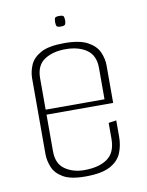

<svg xmlns="http://www.w3.org/2000/svg" viewBox="-70 -625 523 681"><g transform="rotate(-10 191.0 -284.5)"><path d="M183 4Q130 4 103 -12Q76 -28 66.5 -52Q57 -76 57 -99V-372Q57 -395 67 -419Q77 -443 105.5 -459Q134 -475 191 -475Q246 -475 275 -459Q304 -443 314.5 -419Q325 -395 325 -372V-236H85V-104Q85 -59 114 -39Q143 -19 183 -19Q236 -19 266.5 -40.5Q297 -62 297 -112V-169L325 -173V-114Q325 -83 314 -56Q303 -29 272.5 -12.5Q242 4 183 4ZM85 -367V-254H297V-367Q297 -412 267.5 -432.5Q238 -453 191 -453Q145 -453 115 -433Q85 -413 85 -367ZM190 -535Q176 -535 174 -540Q172 -545 172 -553Q172 -563 174 -568Q176 -573 190 -573Q204 -573 206 -568Q208 -563 208 -553Q208 -545 205.5 -540Q203 -535 190 -535Z"/></g></svg>

Font: Smooch Sans ExtraLight
Style: Regular
Weight: 200
Designer: Robert E. Leuschke
Foundry: Robert E. Leuschke
Version: Version 1.010; ttfautohint (v1.8.3)